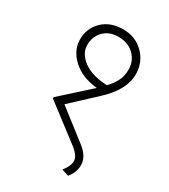

<svg xmlns="http://www.w3.org/2000/svg" viewBox="-172 -733 754 855"><g transform="rotate(30 205.0 -305.0)"><path d="M266.4 -396.4Q293.7 -425.7 304.6 -450.5Q315.5 -475.2 315.5 -504Q315.5 -549.5 284.4 -579.4Q253.3 -609.2 205.3 -609.2Q157.2 -609.2 129.2 -580.6Q101.1 -552.1 101.1 -508.3Q101.1 -464.6 144.3 -432.3Q187.6 -399.9 266.4 -396.4ZM282.6 27.8Q308.4 -4 308.4 -30.3Q308.4 -56.6 269 -87L88 -225V-232.1Q229 -359.5 230.8 -361Q232.6 -362.5 233.1 -363.5Q154.2 -371.6 107.4 -414.8Q60.7 -458 60.7 -514.4Q60.7 -570.8 100.1 -609.5Q139.5 -648.1 204.5 -648.6Q269.5 -649.1 311.7 -606.4Q353.9 -563.7 353.9 -502Q353.9 -422.6 268.5 -343.3L145.1 -228.5L298.3 -109.7Q344.3 -73.8 344.8 -30.8Q345.3 6.1 318.5 38.9Z"/></g></svg>

Font: Khula Light
Style: Regular
Weight: 300
Designer: Erin McLaughlin, Steve Matteson
Version: Version 1.002;PS 1.0;hotconv 1.0.72;makeotf.lib2.5.5900; ttf